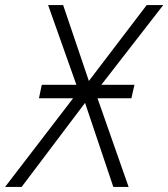

<svg xmlns="http://www.w3.org/2000/svg" viewBox="-73 -734 661 754"><path d="M-53 0 214 -348H80L91 -401H227L116 -714H175L276 -416L503 -714H568L325 -401H455L443 -348H310L432 0H372L261 -330L12 0Z"/></svg>

Font: Noto Sans Display Light
Style: Italic
Weight: 300
Italic angle: -12°
Designer: Monotype Design Team
Foundry: Monotype Imaging Inc.
Version: Version 2.003